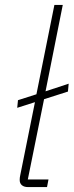

<svg xmlns="http://www.w3.org/2000/svg" viewBox="-20 -760 299 780"><path d="M177 -31 171 0H94Q78 0 69 -7.5Q60 -15 60 -29Q60 -34 60.5 -38.5Q61 -43 62 -47L122 -345L50 -322L53 -353L128 -377L201 -740H235L165 -389L259 -420L256 -388L159 -357L93 -31Z"/></svg>

Font: IBM Plex Sans ExtraLight
Style: Italic
Weight: 250
Italic angle: -11.31°
Designer: Mike Abbink, Paul van der Laan, Pieter van Rosmalen
Foundry: Bold Monday
Version: Version 3.201